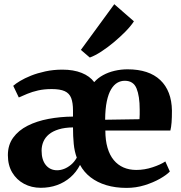

<svg xmlns="http://www.w3.org/2000/svg" viewBox="-20 -883 864 914"><path d="M174 11Q130 11 94.5 -8Q59 -27 38.2 -61.8Q17.5 -96.5 17.5 -144.5Q17.5 -193 42.8 -227.8Q68 -262.5 111.5 -284.5Q155 -306.5 210.8 -317Q266.5 -327.5 327.5 -328V-356.5Q327.5 -394 318.8 -416.5Q310 -439 288 -449Q266 -459 226.5 -459Q190 -459 161.5 -452.5Q133 -446 110.2 -436.5Q87.5 -427 69.5 -419L43 -474.5Q54 -484.5 75.5 -497.5Q97 -510.5 127.5 -522.8Q158 -535 196 -543.2Q234 -551.5 277 -551.5Q330 -551.5 368.8 -536Q407.5 -520.5 428.5 -492Q445.5 -511.5 470.5 -525.2Q495.5 -539 525.8 -546Q556 -553 587 -553Q689 -553 743 -501.8Q797 -450.5 798.5 -356.5Q798.5 -323.5 796.8 -300.5Q795 -277.5 791 -261.5H481.5Q481.5 -215 491.8 -179.8Q502 -144.5 521.5 -121Q541 -97.5 568 -85.8Q595 -74 629 -74Q668 -74 706.5 -86.8Q745 -99.5 767 -114.5L788.5 -66.5Q773.5 -50.5 741.5 -32.2Q709.5 -14 668.2 -1.2Q627 11.5 582.5 11.5Q529.5 11.5 486.2 -1.5Q443 -14.5 411.2 -39Q379.5 -63.5 361 -98Q343 -63 315 -38.8Q287 -14.5 251.5 -1.8Q216 11 174 11ZM480.5 -313 644 -315.5Q645 -325.5 645 -338.2Q645 -351 645 -361.5Q645 -425.5 630 -462Q615 -498.5 574 -498.5Q555 -498.5 538.5 -489Q522 -479.5 509 -458Q496 -436.5 488.5 -401Q481 -365.5 480.5 -313ZM252 -72.5Q268 -72.5 285 -79Q302 -85.5 318 -98.8Q334 -112 345.5 -132.5Q334.5 -162 331 -198.2Q327.5 -234.5 327.5 -276.5Q288 -276 259.5 -267.2Q231 -258.5 213 -243.5Q195 -228.5 186.5 -208.5Q178 -188.5 178 -166Q178 -122 198.2 -97.2Q218.5 -72.5 252 -72.5ZM407 -609.5 365 -645.5 524 -863 617.5 -781.5Q603 -759 577.5 -733Q552 -707 521.8 -681.8Q491.5 -656.5 461.8 -637.2Q432 -618 408.5 -609.5Z"/></svg>

Font: Merriweather 60pt ExtraBold
Style: Regular
Weight: 800
Version: Version 2.100